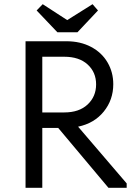

<svg xmlns="http://www.w3.org/2000/svg" viewBox="-20 -897 635 917"><path d="M585 -21V0H498L258 -286H182V0H102V-700H297Q364 -700 415 -673Q466 -646 493.5 -599Q521 -552 521 -495Q521 -420 475.5 -364Q430 -308 353 -292ZM182 -626V-360H287Q358 -360 398.5 -398Q439 -436 439 -494Q439 -552 398.5 -589Q358 -626 287 -626ZM301 -801 422 -877 448 -847 350 -743H254L155 -847L184 -877Z"/></svg>

Font: Tilda Sans
Style: Regular
Weight: 400
Designer: ParaType Ltd
Foundry: ParaType Ltd
Version: Version 1.002W